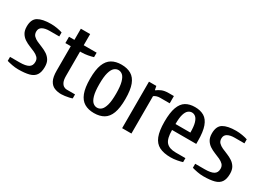

<svg xmlns="http://www.w3.org/2000/svg" viewBox="-22 -1194 2437 1788"><g transform="rotate(30 1196.5 -300.0)"><path d="M163 10Q131 10 97 3.5Q63 -3 40 -10V-53H143Q207 -53 237.5 -70.5Q268 -88 268 -130Q268 -159 251 -176.5Q234 -194 207.5 -206Q181 -218 150.5 -230Q120 -242 93.5 -259.5Q67 -277 50 -305Q33 -333 33 -377Q33 -454 80 -482Q127 -510 218 -510Q251 -510 285.5 -504Q320 -498 342 -490V-447H238Q190 -447 161.5 -431Q133 -415 133 -380Q133 -351 150 -333.5Q167 -316 193.5 -304Q220 -292 250.5 -280Q281 -268 307.5 -250.5Q334 -233 351 -205.5Q368 -178 368 -133Q368 -77 346.5 -45.5Q325 -14 279.5 -2Q234 10 163 10Z M625 10Q585 10 552 -3.5Q519 -17 499.5 -53.5Q480 -90 480 -160V-422H422V-490H480V-610H580V-490H719V-442Q697 -435 662.5 -428.5Q628 -422 595 -422H580V-160Q580 -117 591 -94Q602 -71 618 -62Q634 -53 649 -53H739V-10Q727 -5 706 -0.5Q685 4 663.5 7Q642 10 625 10Z M977 10Q916 10 873.5 -15Q831 -40 809 -97Q787 -154 787 -250Q787 -347 809 -403.5Q831 -460 873.5 -485Q916 -510 977 -510Q1039 -510 1081.5 -485Q1124 -460 1145.5 -403.5Q1167 -347 1167 -250Q1167 -154 1145.5 -97Q1124 -40 1081.5 -15Q1039 10 977 10ZM977 -48Q1002 -48 1022 -65.5Q1042 -83 1054.5 -127Q1067 -171 1067 -250Q1067 -329 1054.5 -373Q1042 -417 1022 -434.5Q1002 -452 977 -452Q953 -452 932.5 -434.5Q912 -417 899.5 -373Q887 -329 887 -250Q887 -171 899.5 -127Q912 -83 932.5 -65.5Q953 -48 977 -48Z M1276 0V-500H1355L1363 -460H1368Q1386 -475 1415 -487.5Q1444 -500 1489 -500H1544V-422H1441Q1422 -422 1405.5 -417Q1389 -412 1376 -402V0Z M1802 10Q1727 10 1679.5 -14Q1632 -38 1609.5 -95Q1587 -152 1587 -250Q1587 -348 1608 -405Q1629 -462 1669 -486Q1709 -510 1767 -510Q1826 -510 1866 -486Q1906 -462 1926.5 -405Q1947 -348 1947 -250V-218H1687Q1687 -125 1719 -89Q1751 -53 1822 -53H1926V-10Q1904 -3 1869.5 3.5Q1835 10 1802 10ZM1687 -282H1847Q1847 -349 1836 -385.5Q1825 -422 1807 -437Q1789 -452 1767 -452Q1746 -452 1727.5 -437Q1709 -422 1698 -385.5Q1687 -349 1687 -282Z M2154 10Q2122 10 2088 3.5Q2054 -3 2031 -10V-53H2134Q2198 -53 2228.5 -70.5Q2259 -88 2259 -130Q2259 -159 2242 -176.5Q2225 -194 2198.5 -206Q2172 -218 2141.5 -230Q2111 -242 2084.5 -259.5Q2058 -277 2041 -305Q2024 -333 2024 -377Q2024 -454 2071 -482Q2118 -510 2209 -510Q2242 -510 2276.5 -504Q2311 -498 2333 -490V-447H2229Q2181 -447 2152.5 -431Q2124 -415 2124 -380Q2124 -351 2141 -333.5Q2158 -316 2184.5 -304Q2211 -292 2241.5 -280Q2272 -268 2298.5 -250.5Q2325 -233 2342 -205.5Q2359 -178 2359 -133Q2359 -77 2337.5 -45.5Q2316 -14 2270.5 -2Q2225 10 2154 10Z"/></g></svg>

Font: Cuprum Medium
Style: Regular
Weight: 500
Designer: Jovanny Lemonad
Foundry: Jovanny Lemonad
Version: Version 3.000